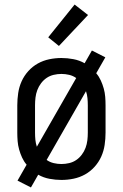

<svg xmlns="http://www.w3.org/2000/svg" viewBox="-20 -783 540 844"><path d="M116 41 57 11 97 -59Q85 -73 77 -90.5Q69 -108 64 -126Q59 -144 57.5 -162.5Q56 -181 56 -200V-320Q56 -347 60 -374Q64 -401 75 -425.5Q86 -450 104.5 -470.5Q123 -491 146.5 -504Q170 -517 196.5 -522.5Q223 -528 250 -528Q276 -528 302.5 -523Q329 -518 352 -505L384 -561L443 -531L403 -461Q415 -447 423 -429.5Q431 -412 436 -394Q441 -376 442.5 -357.5Q444 -339 444 -320V-200Q444 -173 440 -146Q436 -119 425 -94.5Q414 -70 395.5 -49.5Q377 -29 353.5 -16Q330 -3 303.5 2.5Q277 8 250 8Q224 8 197.5 3Q171 -2 148 -15ZM142 -138 315 -440Q301 -450 284 -454Q267 -458 250 -458Q233 -458 216 -454Q199 -450 185 -440.5Q171 -431 160.5 -417Q150 -403 144 -387Q138 -371 136 -354Q134 -337 134 -320V-200Q134 -184 135.5 -168.5Q137 -153 142 -138ZM250 -62Q267 -62 284 -66Q301 -70 315 -79.5Q329 -89 339.5 -103Q350 -117 356 -133Q362 -149 364 -166Q366 -183 366 -200V-320Q366 -336 364.5 -351.5Q363 -367 358 -382L185 -80Q199 -70 216 -66Q233 -62 250 -62ZM239 -581 192 -619 308 -763 367 -717Z"/></svg>

Font: Iosevka Fixed
Style: Regular
Weight: 400
Monospace: yes
Designer: Belleve Invis
Foundry: Belleve Invis
Version: Version 33.2.4